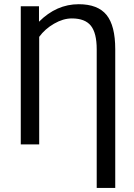

<svg xmlns="http://www.w3.org/2000/svg" viewBox="-20 -689 640 916"><path d="M441.4 207.5V-454.1Q441.4 -531.2 413.6 -566.2Q385.7 -601.1 322.8 -601.1Q281.2 -601.1 237.8 -575.9Q194.3 -550.8 167 -513.2V0H79.1V-659.2H166V-585.4Q249.5 -668.9 355.5 -668.9Q446.8 -668.9 488.3 -617.7Q529.8 -566.4 529.8 -454.1V207.5Z"/></svg>

Font: Liberation Mono
Style: Regular
Weight: 400
Monospace: yes
Designer: Steve Matteson
Foundry: Ascender Corporation
Version: Version 2.1.5